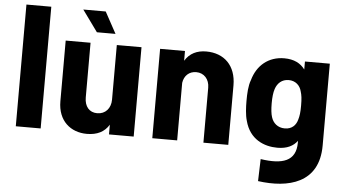

<svg xmlns="http://www.w3.org/2000/svg" viewBox="-57 -801 1978 1100"><g transform="rotate(5 931.5 -251.0)"><path d="M52 0H195V-700H52Z M461 8C520 8 562 -13 588 -56V0H730V-514H588V-200C588 -150 557 -115 510 -115C464 -115 437 -148 437 -199V-514H294V-165C294 -52 368 8 461 8ZM379 -700 468 -577H575L508 -700Z M837 0H980V-331C986 -373 1015 -399 1055 -399C1100 -399 1131 -365 1131 -316V0H1274V-342C1274 -456 1205 -522 1102 -522C1049 -522 1007 -502 980 -458V-514H837Z M1555 -8C1611 -8 1647 -27 1670 -58V-47C1670 60 1592 84 1466 65L1462 192C1637 216 1813 174 1813 -43V-514H1670V-468C1645 -502 1607 -522 1551 -522C1460 -522 1395 -467 1371 -381C1358 -348 1356 -302 1356 -260C1356 -224 1358 -179 1368 -146C1395 -42 1479 -8 1555 -8ZM1501 -259C1501 -294 1504 -321 1511 -342C1522 -375 1547 -400 1587 -400C1626 -400 1653 -375 1661 -340C1667 -321 1670 -301 1670 -260C1670 -221 1667 -200 1661 -180C1653 -148 1630 -122 1588 -122C1547 -122 1520 -147 1510 -180C1504 -198 1501 -225 1501 -259Z"/></g></svg>

Font: Vanilla Cream Black
Style: Regular
Weight: 900
Designer: Jeremy Tribby, Jinavaṁso
Foundry: Tribby Type
Version: Version 1.422;Glyphs 3.1.2 (3151)